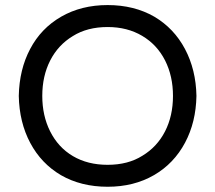

<svg xmlns="http://www.w3.org/2000/svg" viewBox="-20 -712 833 743"><path d="M215.8 -34.2Q139.6 -79.1 97.2 -158.7Q54.7 -238.3 52.7 -340.8Q54.7 -443.4 96.7 -522.5Q138.7 -602.5 216.8 -647.5Q294.9 -692.4 396.5 -692.4Q499 -692.4 577.1 -647.5Q653.3 -602.5 695.8 -522.5Q738.3 -442.4 740.2 -340.8Q738.3 -239.3 696.3 -160.2Q653.3 -79.1 575.7 -34.2Q498 10.7 396.5 10.7Q293.9 10.7 215.8 -34.2ZM531.2 -109.4Q587.9 -143.6 618.7 -203.6Q649.4 -263.7 649.4 -340.8Q649.4 -417 619.1 -477.5Q587.9 -539.1 530.3 -573.2Q472.7 -607.4 396.5 -607.4Q317.4 -607.4 261.7 -572.3Q205.1 -538.1 174.3 -478Q143.6 -418 143.6 -340.8Q143.6 -264.6 173.8 -204.1Q205.1 -141.6 262.2 -107.9Q319.3 -74.2 396.5 -74.2Q475.6 -74.2 531.2 -109.4Z"/></svg>

Font: jf-openhuninn-1.1
Style: Regular
Weight: 400
Designer: [Kosugi Maru]
      Designed by Motoya company      

      [Varela Round]
      Joe Prince(Latin component); Avraham Co
Foundry: justfont CO.,LTD.
Version: 1.1